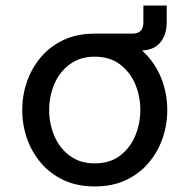

<svg xmlns="http://www.w3.org/2000/svg" viewBox="-20 -661 682 691"><path d="M321 10Q257 10 208.5 -13Q160 -36 127 -75Q94 -114 77 -163Q60 -212 60 -265Q60 -318 77 -367Q94 -416 127 -455Q160 -494 208.5 -517Q257 -540 321 -540Q385 -540 433.5 -517Q482 -494 515 -455Q548 -416 565 -367Q582 -318 582 -265Q582 -212 565 -163Q548 -114 515 -75Q482 -36 433.5 -13Q385 10 321 10ZM321 -73Q375 -73 411.5 -100.5Q448 -128 466.5 -172Q485 -216 485 -265Q485 -315 466.5 -358.5Q448 -402 411.5 -429.5Q375 -457 321 -457Q268 -457 231 -429.5Q194 -402 175.5 -358.5Q157 -315 157 -265Q157 -216 175.5 -172Q194 -128 231 -100.5Q268 -73 321 -73ZM496 -641H580V-581Q580 -535 556 -507Q532 -479 483 -479H321V-540H457Q496 -540 496 -581Z"/></svg>

Font: Be Vietnam Pro Variable Thin
Style: Regular
Weight: 100
Designer: Lam Bao, Tony Le, Vietanh Nguyen
Foundry: Yellow Type Foundry
Version: Version 1.002